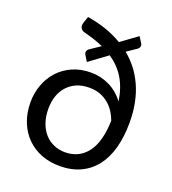

<svg xmlns="http://www.w3.org/2000/svg" viewBox="-125 -762 775 863"><g transform="rotate(20 262.5 -330.5)"><path d="M196.3 -502Q190.9 -510.7 192.9 -518.6Q194.8 -526.4 203.1 -532.2L251.5 -564.9Q230.5 -574.7 207 -582.3Q183.6 -589.8 157.2 -596.7Q146 -599.1 139.4 -609.6Q132.8 -620.1 138.7 -637.2L148.9 -667Q194.3 -659.7 236.8 -645.5Q279.3 -631.3 317.4 -608.4L396 -665.5L413.1 -638.2Q418.5 -629.9 416.3 -622.1Q414.1 -614.3 406.2 -608.9L360.8 -578.1Q389.2 -555.2 412.4 -525.6Q435.5 -496.1 452.1 -459.7Q468.8 -423.3 477.8 -379.6Q486.8 -335.9 486.8 -284.7Q486.8 -217.3 472.2 -163.3Q457.5 -109.4 428.5 -71.8Q399.4 -34.2 356.2 -13.9Q313 6.3 256.3 6.3Q210 6.3 169.9 -9Q129.9 -24.4 100.1 -53.7Q70.3 -83 53.5 -125Q36.6 -167 36.6 -219.7Q36.6 -263.7 51.3 -303.2Q65.9 -342.8 93.3 -372.6Q120.6 -402.3 159.7 -419.7Q198.7 -437 247.6 -437Q294.9 -437 336.2 -417Q377.4 -397 407.7 -356.9Q397.9 -420.4 371.1 -464.4Q344.2 -508.3 299.3 -538.6L212.9 -475.1ZM258.3 -60.1Q324.7 -60.1 364 -110.6Q403.3 -161.1 406.2 -264.6Q398.9 -285.2 386.7 -304.2Q374.5 -323.2 356.9 -338.1Q339.4 -353 316.4 -361.8Q293.5 -370.6 264.2 -370.6Q229 -370.6 202.6 -358.9Q176.3 -347.2 158.2 -326.7Q140.1 -306.2 131.1 -278.6Q122.1 -251 122.1 -219.2Q122.1 -181.2 132.8 -151.4Q143.6 -121.6 162.1 -101.3Q180.7 -81.1 205.6 -70.6Q230.5 -60.1 258.3 -60.1Z"/></g></svg>

Font: Carlito
Style: Regular
Weight: 400
Designer: Lukasz Dziedzic
Foundry: tyPoland Lukasz Dziedzic
Version: Version 1.104